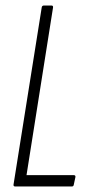

<svg xmlns="http://www.w3.org/2000/svg" viewBox="-20 -675 331 695"><path d="M35 0Q28 0 29 -7L131 -648Q132 -655 139 -655H166Q173 -655 172 -648L76 -41H247Q254 -41 253 -34L247 -6Q246 0 240 0Z"/></svg>

Font: Sofia Sans Extra Condensed Light
Style: Italic
Weight: 300
Italic angle: -9°
Version: Version 4.100